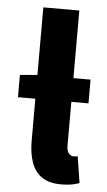

<svg xmlns="http://www.w3.org/2000/svg" viewBox="-52 -735 436 781"><g transform="rotate(5 166.0 -344.5)"><path d="M22 -327V-418L93 -424H310V-327ZM228 11Q178 11 148.5 -9.5Q119 -30 106 -67.5Q93 -105 93 -155V-700H240V-149Q240 -126 249 -116.5Q258 -107 267 -107Q272 -107 275.5 -107.5Q279 -108 285 -109L302 -1Q290 4 271.5 7.5Q253 11 228 11Z"/></g></svg>

Font: Mada
Style: Bold
Weight: 700
Designer: Khaled Hosny
Version: Version 1.5